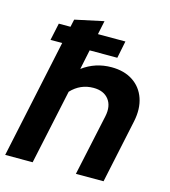

<svg xmlns="http://www.w3.org/2000/svg" viewBox="-111 -818 801 905"><g transform="rotate(15 289.5 -365.0)"><path d="M-2 0 121 -579H64L82 -663H139L147 -700L287 -730L273 -663H407L390 -579H255L235 -483Q297 -529 376 -529Q438 -529 480.5 -501Q523 -473 540 -423.5Q557 -374 544 -311L478 0H343L407 -298Q418 -350 393.5 -381.5Q369 -413 319 -413Q255 -413 210 -365L132 0Z"/></g></svg>

Font: Red Hat Display
Style: Bold Italic
Weight: 700
Italic angle: -12°
Designer: Pentagram, MCKL
Foundry: Pentagram, MCKL
Version: Version 1.023; ttfautohint (v1.8.3)